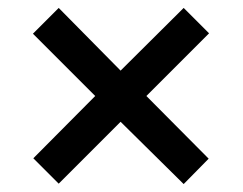

<svg xmlns="http://www.w3.org/2000/svg" viewBox="-20 -595 612 484"><path d="M443 -575 284 -417 128 -575 63 -510 220 -353 64 -196 128 -132 284 -288 443 -131 506 -195 349 -353 507 -511Z"/></svg>

Font: Noto Sans Kayah Li SemiBold
Style: Regular
Weight: 600
Designer: Monotype Design Team, Sérgio Martins
Foundry: Monotype Imaging Inc.
Version: Version 2.002